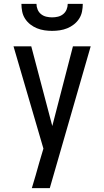

<svg xmlns="http://www.w3.org/2000/svg" viewBox="-20 -975 540 995"><path d="M145 0Q155 -33 164.5 -65.5Q174 -98 183 -131L205 -205L50 -735H142L251 -322L358 -735H450L238 0ZM250 -815Q230 -815 210 -818Q190 -821 171.5 -828.5Q153 -836 137 -848.5Q121 -861 110 -878Q99 -895 95 -915Q91 -935 91 -955H169Q169 -940 175 -925.5Q181 -911 193 -901.5Q205 -892 220 -888.5Q235 -885 250 -885Q265 -885 280 -888.5Q295 -892 307 -901.5Q319 -911 325 -925.5Q331 -940 331 -955H409Q409 -935 405 -915Q401 -895 390 -878Q379 -861 363 -848.5Q347 -836 328.5 -828.5Q310 -821 290 -818Q270 -815 250 -815Z"/></svg>

Font: Iosevka Custom Medium
Style: Regular
Weight: 500
Monospace: yes
Designer: Belleve Invis
Foundry: Belleve Invis
Version: Version 32.5.0; ttfautohint (v1.8.4)